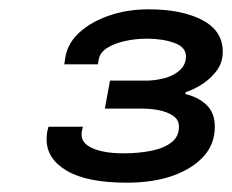

<svg xmlns="http://www.w3.org/2000/svg" viewBox="-20 -820 498 412"><path d="M252 -428Q167 -428 123.5 -453.5Q80 -479 80 -521Q80 -524 80.5 -531Q81 -538 84 -548H158Q157 -545 156 -540.5Q155 -536 155 -531Q155 -512 179.5 -501.5Q204 -491 245 -491Q278 -491 305 -496.5Q332 -502 348 -514.5Q364 -527 364 -548Q364 -563 351.5 -571.5Q339 -580 321 -583.5Q303 -587 285 -587H205L216 -647H294Q312 -647 332 -652Q352 -657 365.5 -669Q379 -681 379 -699Q379 -719 354 -728Q329 -737 295 -737Q271 -737 248.5 -732Q226 -727 210.5 -717.5Q195 -708 192 -693L190 -682H118L120 -696Q125 -727 150 -750Q175 -773 214 -786.5Q253 -800 299 -800Q370 -800 414 -777Q458 -754 458 -709Q458 -687 446.5 -670.5Q435 -654 417 -641.5Q399 -629 378 -622V-618Q405 -612 423 -595Q441 -578 441 -548Q441 -511 417 -484.5Q393 -458 351 -443Q309 -428 252 -428Z"/></svg>

Font: Archivo Expanded Medium
Style: Italic
Weight: 500
Width: 7
Italic angle: -10°
Designer: Hector Gatti
Foundry: Omnibus-Type
Version: Version 2.001